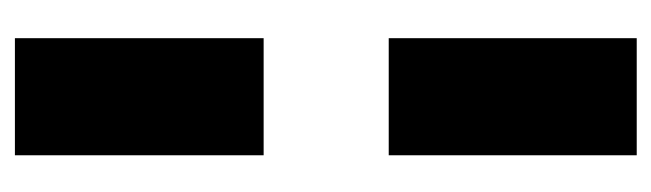

<svg xmlns="http://www.w3.org/2000/svg" viewBox="-336 -440 895 264"><g transform="rotate(-90 112.0 -307.5)"><path d="M31 -393V-735H192V-393ZM31 120V-221H192V120Z"/></g></svg>

Font: Kanit SemiBold
Style: Regular
Weight: 600
Designer: Katatrad Team
Foundry: CadsonDemak
Version: Version 2.000; ttfautohint (v1.8.3)